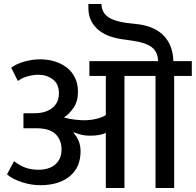

<svg xmlns="http://www.w3.org/2000/svg" viewBox="-20 -938 977 958"><path d="M36 -600Q60 -619 100.5 -630.5Q141 -642 180 -642Q219 -642 253 -631.5Q287 -621 313 -601Q339 -581 354 -550.5Q369 -520 369 -480Q369 -433 347.5 -401Q326 -369 299 -352Q323 -345 350 -341.5Q377 -338 401 -338Q432 -338 462.5 -345.5Q493 -353 508 -364V-559H426V-633H769Q768 -661 757 -680Q746 -699 725 -710.5Q704 -722 674.5 -728.5Q645 -735 606 -740Q568 -744 534 -755Q500 -766 475 -785.5Q450 -805 435.5 -833Q421 -861 421 -899V-918H486Q487 -896 496 -879Q505 -862 524.5 -850Q544 -838 575 -830.5Q606 -823 652 -819Q746 -811 794.5 -762.5Q843 -714 845 -633H937V-559H849V0H756V-559H601V0H508V-275Q480 -261 430 -261Q409 -261 391 -264.5Q373 -268 349 -278L347 -275Q364 -256 373 -233.5Q382 -211 382 -183Q382 -103 328 -58.5Q274 -14 182 -14Q134 -14 87.5 -29.5Q41 -45 15 -68L50 -134Q76 -113 105.5 -102Q135 -91 173 -91Q196 -91 217 -97Q238 -103 253.5 -115.5Q269 -128 278 -147Q287 -166 287 -192Q287 -240 257 -269Q227 -298 162 -298H97V-373H152Q207 -373 240.5 -399Q274 -425 274 -473Q274 -519 243.5 -542Q213 -565 172 -565Q148 -565 120.5 -558Q93 -551 69 -534Z"/></svg>

Font: Mukta Medium
Style: Regular
Weight: 500
Designer: Girish Dalvi and Yashodeep Gholap
Foundry: Ek Type
Version: Version 2.538;PS 1.002;hotconv 16.6.51;makeotf.lib2.5.65220;